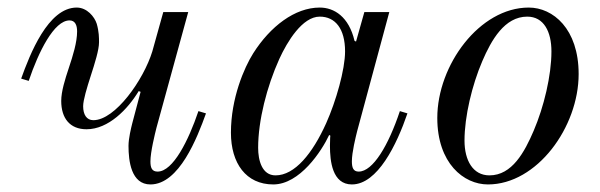

<svg xmlns="http://www.w3.org/2000/svg" viewBox="-20 -476 1587 508"><path d="M36 -268 56 -262C82 -339 123 -422 164 -422C179 -422 184 -409 184 -393C184 -364 173 -329 162 -296C152 -266 142 -234 142 -209C142 -163 165 -134 209 -134C267 -134 318 -187 347 -235L352 -233L330 -150C327 -138 320 -110 320 -90C320 -50 327 12 378 12C454 12 502 -112 525 -176L505 -182C479 -105 438 -22 397 -22C382 -22 378 -32 378 -49C378 -74 390 -122 394 -138L478 -444H412L383 -340C360 -265 285 -158 227 -158C209 -158 200 -173 200 -195C200 -211 210 -244 220 -275C231 -309 242 -344 242 -364C242 -376 242 -392 236 -413C230 -432 210 -456 183 -456C107 -456 59 -332 36 -268Z M591 -125C591 -44 631 12 703 12C773 12 831 -76 851 -119L854 -117C854 -117 853 -110 853 -90C853 -50 859 12 911 12C979 12 1030 -94 1058 -176L1038 -182C1008 -92 967 -22 929 -22C915 -22 911 -32 911 -49C911 -73 921 -113 925 -129L1010 -444H944L922 -366L918 -368C903 -432 864 -456 826 -456C760 -456 695 -406 650 -335C626 -297 591 -216 591 -125ZM663 -85C663 -157 686 -247 719 -320C740 -366 780 -432 826 -432C867 -432 893 -400 893 -340C893 -292 869 -208 843 -150C807 -70 760 -12 709 -12C673 -12 663 -52 663 -85Z M1209 -104C1209 -168 1229 -251 1256 -314C1280 -370 1315 -432 1375 -432C1419 -432 1439 -392 1439 -340C1439 -276 1419 -193 1392 -130C1368 -74 1335 -12 1275 -12C1231 -12 1209 -52 1209 -104ZM1137 -164C1137 -44 1207 12 1271 12C1401 12 1511 -140 1511 -280C1511 -400 1443 -456 1379 -456C1249 -456 1137 -304 1137 -164Z"/></svg>

Font: Old Standard
Style: Italic
Weight: 400
Italic angle: -15.2°
Designer: Alexey Kryukov <alexios@thessalonica.org.ru>
Version: Version 2.0